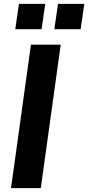

<svg xmlns="http://www.w3.org/2000/svg" viewBox="-20 -973 456 993"><path d="M37 0H191L294 -742H140ZM78 -953 59 -822H195L214 -953ZM280 -953 261 -822H397L416 -953Z"/></svg>

Font: Cheyenne Sans
Style: Bold Italic
Weight: 700
Italic angle: -8.13011°
Designer: The Public Sans project authors (U.S. Web Design System), Libre Franklin designed by Pablo Impallari and Rodrigo Fuenzal
Foundry: The Cheyenne Sans Project Authors
Version: Version 2.007